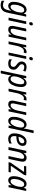

<svg xmlns="http://www.w3.org/2000/svg" viewBox="2373 -3173 1040 5826"><g transform="rotate(90 2893.0 -260.0)"><path d="M139 240Q229 240 285 192Q341 144 365 33L486 -536H419L393 -461H389Q376 -498 349 -522Q322 -546 277 -546Q199 -546 145.5 -484Q92 -422 64 -331.5Q36 -241 36 -155Q36 -74 69.5 -32Q103 10 160 10Q206 10 242 -16Q278 -42 309 -85H312Q309 -74 301.5 -47.5Q294 -21 290 0L282 37Q250 170 138 170Q100 170 62 157.5Q24 145 2 130V208Q26 222 62 231Q98 240 139 240ZM189 -61Q121 -61 121 -158Q121 -224 140.5 -297.5Q160 -371 197 -423Q234 -475 284 -475Q361 -475 361 -384Q361 -318 337.5 -243Q314 -168 275 -114.5Q236 -61 189 -61Z M695 -626Q718 -626 734.5 -645.5Q751 -665 751 -696Q751 -737 710 -737Q681 -737 666.5 -715.5Q652 -694 652 -669Q652 -626 695 -626ZM515 0H597L711 -536H629Z M881 10Q930 10 967 -18Q1004 -46 1029 -84H1033L1025 0H1092L1205 -536H1123L1068 -277Q1045 -166 999.5 -114Q954 -62 907 -62Q851 -62 851 -121Q851 -155 861 -196L933 -536H850L777 -195Q772 -173 769 -151Q766 -129 766 -109Q766 10 881 10Z M1236 0H1319L1374 -263Q1389 -335 1429.5 -400.5Q1470 -466 1533 -466Q1556 -466 1577 -459L1598 -540Q1574 -546 1550 -546Q1502 -546 1469 -517Q1436 -488 1409 -443H1405L1416 -536H1350Z M1753 -626Q1776 -626 1792.5 -645.5Q1809 -665 1809 -696Q1809 -737 1768 -737Q1739 -737 1724.5 -715.5Q1710 -694 1710 -669Q1710 -626 1753 -626ZM1573 0H1655L1769 -536H1687Z M1912 10Q1997 10 2046 -33.5Q2095 -77 2095 -155Q2095 -208 2069.5 -239Q2044 -270 1998 -306Q1957 -335 1943 -355.5Q1929 -376 1929 -402Q1929 -435 1952 -455.5Q1975 -476 2014 -476Q2047 -476 2074.5 -467Q2102 -458 2124 -444L2155 -510Q2129 -525 2092.5 -535.5Q2056 -546 2013 -546Q1936 -546 1891 -503Q1846 -460 1846 -394Q1846 -348 1869 -315Q1892 -282 1937 -249Q1980 -217 1995 -196.5Q2010 -176 2010 -147Q2010 -61 1906 -61Q1872 -61 1837.5 -73Q1803 -85 1781 -100V-20Q1804 -7 1837 1.5Q1870 10 1912 10Z M2123 237H2205L2251 21Q2255 1 2259 -26Q2263 -53 2266 -74H2270Q2283 -39 2311 -14.5Q2339 10 2383 10Q2460 10 2513 -51Q2566 -112 2593.5 -202Q2621 -292 2621 -380Q2621 -462 2587.5 -504Q2554 -546 2497 -546Q2451 -546 2414.5 -519Q2378 -492 2347 -448H2343L2354 -536H2286ZM2375 -61Q2296 -61 2296 -155Q2296 -222 2320 -297Q2344 -372 2383 -424Q2422 -476 2469 -476Q2537 -476 2537 -379Q2537 -310 2517 -236.5Q2497 -163 2460.5 -112Q2424 -61 2375 -61Z M2670 0H2753L2808 -263Q2823 -335 2863.5 -400.5Q2904 -466 2967 -466Q2990 -466 3011 -459L3032 -540Q3008 -546 2984 -546Q2936 -546 2903 -517Q2870 -488 2843 -443H2839L2850 -536H2784Z M3148 10Q3197 10 3234 -18Q3271 -46 3296 -84H3300L3292 0H3359L3472 -536H3390L3335 -277Q3312 -166 3266.5 -114Q3221 -62 3174 -62Q3118 -62 3118 -121Q3118 -155 3128 -196L3200 -536H3117L3044 -195Q3039 -173 3036 -151Q3033 -129 3033 -109Q3033 10 3148 10Z M3649 10Q3695 10 3731 -17Q3767 -44 3799 -87H3802L3793 0H3860L4021 -760H3939L3901 -578Q3894 -549 3889.5 -521Q3885 -493 3881 -463H3877Q3864 -499 3835.5 -522.5Q3807 -546 3763 -546Q3687 -546 3633.5 -484.5Q3580 -423 3552.5 -332.5Q3525 -242 3525 -156Q3525 -74 3558.5 -32Q3592 10 3649 10ZM3678 -60Q3610 -60 3610 -157Q3610 -223 3629.5 -297Q3649 -371 3685.5 -423Q3722 -475 3772 -475Q3850 -475 3850 -382Q3850 -319 3827 -243.5Q3804 -168 3765.5 -114Q3727 -60 3678 -60Z M4193 10Q4236 10 4269.5 1Q4303 -8 4335 -25V-95Q4300 -77 4271.5 -68Q4243 -59 4211 -59Q4109 -59 4109 -179Q4109 -205 4114 -237H4126Q4267 -237 4337 -290.5Q4407 -344 4407 -428Q4407 -546 4277 -546Q4202 -546 4145.5 -493Q4089 -440 4057.5 -355Q4026 -270 4026 -173Q4026 -88 4070 -39Q4114 10 4193 10ZM4126 -302Q4146 -382 4186 -429.5Q4226 -477 4269 -477Q4328 -477 4328 -423Q4328 -363 4274.5 -332.5Q4221 -302 4131 -302Z M4443 2H4529L4584 -259Q4607 -370 4651.5 -421Q4696 -472 4743 -472Q4799 -472 4799 -417Q4799 -400 4795 -379Q4791 -358 4787 -335L4716 2H4801L4873 -335Q4877 -357 4881.5 -382.5Q4886 -408 4886 -430Q4886 -488 4853.5 -518Q4821 -548 4769 -548Q4718 -548 4681 -519Q4644 -490 4619 -452H4617L4628 -538H4557Z M4900 0 4912 -56 5198 -470H5013L5027 -536H5302L5289 -473L5008 -67H5213L5199 0Z M5451 10Q5497 10 5534 -17.5Q5571 -45 5602 -88H5605L5595 0H5661L5775 -536H5709L5682 -461H5678Q5664 -498 5636.5 -522Q5609 -546 5566 -546Q5490 -546 5436.5 -485Q5383 -424 5354.5 -334Q5326 -244 5326 -156Q5326 -75 5359.5 -32.5Q5393 10 5451 10ZM5478 -61Q5411 -61 5411 -158Q5411 -228 5431.5 -301.5Q5452 -375 5489 -425Q5526 -475 5575 -475Q5610 -475 5630.5 -449.5Q5651 -424 5651 -382Q5651 -328 5632 -253Q5612 -176 5571 -118.5Q5530 -61 5478 -61Z"/></g></svg>

Font: Noto Sans UI SemiCondensed
Style: Italic
Weight: 400
Width: 4
Italic angle: -12°
Designer: Monotype Design Team
Foundry: Monotype Imaging Inc.
Version: Version 1.901